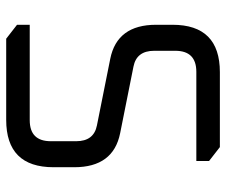

<svg xmlns="http://www.w3.org/2000/svg" viewBox="-75 -655 730 620"><g transform="rotate(90 290.0 -345.0)"><path d="M60 -35V-76H368Q436 -76 436 -144V-226Q436 -283 385 -293L170 -336Q60 -358 60 -484V-537Q60 -690 213 -690H455L500 -655V-614H212Q144 -614 144 -546V-478Q144 -421 195 -411L410 -368Q520 -346 520 -220V-153Q520 0 367 0H105Z"/></g></svg>

Font: Oxanium
Style: Regular
Weight: 400
Designer: Severin Meyer
Version: Version 1.001